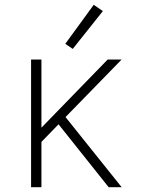

<svg xmlns="http://www.w3.org/2000/svg" viewBox="-20 -777 616 797"><path d="M109 0H152V-188L223 -261L431 0H485L252 -291L485 -530H427L152 -247V-530H109ZM282 -574 407 -731 369 -757 251 -595Z"/></svg>

Font: Iosevka Sparkle Extralight
Style: Regular
Weight: 200
Designer: Belleve Invis
Foundry: Belleve Invis
Version: Version 4.5.0; ttfautohint (v1.8.3)